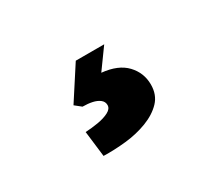

<svg xmlns="http://www.w3.org/2000/svg" viewBox="-61 -158 623 538"><g transform="rotate(-30 250.0 111.0)"><path d="M148 246 138 163Q158 162 179 158.5Q200 155 214.5 147.5Q229 140 229 128Q229 117 220 110Q211 103 197 100Q183 97 166 97L146 81L214 -24H306L259 41Q311 46 337 73.5Q363 101 363 139Q363 172 343 193Q323 214 290.5 226.5Q258 239 220.5 243Q183 247 148 246Z"/></g></svg>

Font: Lexend Peta ExtraBold
Style: Regular
Weight: 800
Version: Version 1.007